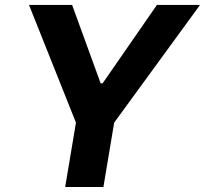

<svg xmlns="http://www.w3.org/2000/svg" viewBox="-20 -747 819 767"><path d="M95.9 -727.3H268.1L382.1 -414.1H389.9L606.9 -727.3H779.1L436.1 -257.1L393.1 0H240.4L283.4 -257.1Z"/></svg>

Font: Inter UI
Style: Bold Italic
Weight: 700
Italic angle: 9.39999°
Designer: Rasmus Andersson
Foundry: rsms
Version: 3.2;8d6f07862